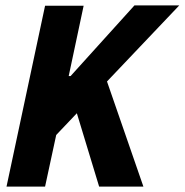

<svg xmlns="http://www.w3.org/2000/svg" viewBox="-20 -687 680 707"><path d="M146 0H4L146 -666H288L233 -407H240L475 -667H640L374 -387L508 0H345L263 -270L187 -190Z"/></svg>

Font: Epunda Sans
Style: Bold Italic
Weight: 700
Italic angle: -12.0243°
Designer: Simon Atzbach
Foundry: typofactur
Version: Version 2.204; ttfautohint (v1.8.4.7-5d5b)